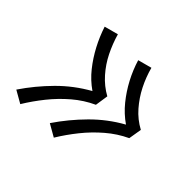

<svg xmlns="http://www.w3.org/2000/svg" viewBox="-123 -748 822 822"><g transform="rotate(45 288.0 -336.5)"><path d="M286 -83Q314 -129 348.5 -172Q383 -215 425 -251Q467 -287 516 -310L526 -370Q485 -392 454.5 -427Q424 -462 403 -503.5Q382 -545 370 -590L307 -573Q321 -527 343.5 -484.5Q366 -442 396 -405Q426 -368 465 -341Q393 -301 334.5 -242Q276 -183 230 -115ZM83 -83Q111 -129 145.5 -172Q180 -215 222 -251Q264 -287 314 -310L323 -370Q283 -392 252 -427Q221 -462 200.5 -503.5Q180 -545 167 -590L104 -573Q119 -527 141.5 -484.5Q164 -442 193.5 -405Q223 -368 262 -341Q190 -301 131.5 -242Q73 -183 27 -115Z"/></g></svg>

Font: Iosevka Sparkle Light Oblique
Style: Regular
Weight: 300
Italic angle: -9°
Designer: Belleve Invis
Foundry: Belleve Invis
Version: Version 4.5.0; ttfautohint (v1.8.3)